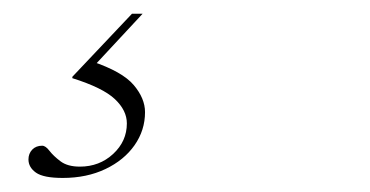

<svg xmlns="http://www.w3.org/2000/svg" viewBox="-20 -20 540 280"><path d="M71.5 239.5Q43.5 239.5 32.5 231.8Q21.5 224 21.5 212.5Q21.5 204 27 198.2Q32.5 192.5 41.5 192.5Q46.5 192.5 52.2 200Q58 207.5 68.2 215.2Q78.5 223 96.5 223Q125 223 145 204.5Q165 186 165 160Q165 141 147.5 124.5Q130 108 85.5 94V92L172.5 0H188L115 78.5L114 69.5Q158.5 84.5 175 104Q191.5 123.5 191.5 143.5Q191.5 170 176.2 191.8Q161 213.5 133.8 226.5Q106.5 239.5 71.5 239.5Z"/></svg>

Font: Newsreader 60pt ExtraLight
Style: Italic
Weight: 250
Italic angle: -17°
Designer: Hugues Gentile
Foundry: Production Type
Version: Version 1.003